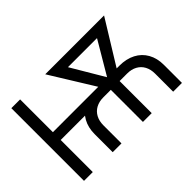

<svg xmlns="http://www.w3.org/2000/svg" viewBox="-123 -1044 1359 1359"><g transform="rotate(-45 557.0 -364.0)"><path d="M359.4 -180.7Q359.4 -247.1 387.2 -296.6Q415 -346.2 466.3 -372.8Q517.6 -399.4 586.9 -399.4H825.2Q894.5 -399.4 945.8 -372.8Q997.1 -346.2 1024.9 -296.6Q1052.7 -247.1 1052.7 -180.7V0H964.8V-180.7Q964.8 -223.6 947.8 -255.4Q930.7 -287.1 899.2 -304.2Q867.7 -321.3 825.2 -321.3H586.9Q544.4 -321.3 512.9 -304.2Q481.4 -287.1 464.4 -255.4Q447.3 -223.6 447.3 -180.7V0H359.4ZM72.3 -727.5H160.2V0H72.3ZM138.7 -399.4H603V-321.3H138.7ZM662.1 -383.8H750V0H662.1ZM411.6 -727.5H514.6L744.1 -339.8L723.1 -305.7H672.4ZM671.4 -343.8 897.9 -727.5H1000.5L740.7 -305.7H689ZM478 -727.5H926.8V-649.4H478Z"/></g></svg>

Font: Intratopia Thin
Style: Regular
Weight: 100
Designer: Rasmus Andersson
Foundry: rsms
Version: Version 3.000;Glyphs 3.2.3 (3260)